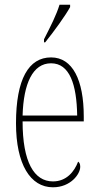

<svg xmlns="http://www.w3.org/2000/svg" viewBox="-20 -786 419 816"><path d="M167 -619V-606H172C210 -653 259 -721 278 -756V-766H233C219 -721 197 -678 167 -619ZM205 10C280 10 321 -46 321 -77C321 -90 317 -96 312 -99C296 -57 263 -15 205 -15C125 -15 76 -97 76 -270H336V-291C336 -445 289 -542 197 -542C102 -542 48 -450 48 -262C48 -88 109 10 205 10ZM308 -295H76C80 -431 119 -517 197 -517C276 -517 306 -427 308 -295Z"/></svg>

Font: Noto Serif Sinhala ExtraCondensed Thin
Style: Regular
Weight: 100
Width: 2
Designer: Jelle Bosma - Monotype Design Team
Foundry: Monotype Imaging Inc.
Version: Version 2.007